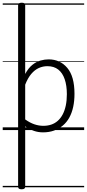

<svg xmlns="http://www.w3.org/2000/svg" viewBox="-20 -955 638 1410"><path d="M139 435Q125 435 119 430.5Q113 426 113 416V-916Q113 -926 119.5 -930.5Q126 -935 140 -935Q153 -935 159 -930.5Q165 -926 165 -916V-412Q189 -456 218 -479Q247 -502 277.5 -510.5Q308 -519 337 -519Q421 -519 474 -456.5Q527 -394 527 -266Q527 -214 517.5 -170Q508 -126 489 -91.5Q470 -57 441.5 -33Q413 -9 376.5 4Q340 17 296 17Q261 17 229 6Q197 -5 165 -27V416Q165 426 158.5 430.5Q152 435 139 435ZM165 -78Q200 -53 233 -42Q266 -31 298 -31Q330 -31 356.5 -40Q383 -49 404 -67.5Q425 -86 440 -114Q455 -142 463 -179.5Q471 -217 471 -263Q471 -327 455 -373.5Q439 -420 407.5 -444.5Q376 -469 328 -469Q295 -469 265 -455.5Q235 -442 209.5 -412Q184 -382 165 -333ZM0 410H598V420H0ZM0 -20H598V0H0ZM0 -505H598V-500H0ZM0 -930H598V-920H0Z"/></svg>

Font: Playwrite DE Grund Guides
Style: Regular
Weight: 400
Designer: Veronika Burian, José Scaglione
Foundry: TypeTogether
Version: Version 1.003